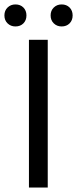

<svg xmlns="http://www.w3.org/2000/svg" viewBox="-39 -833 343 853"><path d="M89.6 0V-656.3H173.1V0ZM29.6 -715.5Q8.8 -715.5 -5.3 -729.1Q-19.4 -742.8 -19.4 -764.4Q-19.4 -786 -5.3 -799.7Q8.8 -813.3 29.6 -813.3Q51.3 -813.3 64.9 -799.7Q78.5 -786 78.5 -764.4Q78.5 -742.8 64.9 -729.1Q51.3 -715.5 29.6 -715.5ZM234.8 -715.5Q214.1 -715.5 200 -729.1Q185.9 -742.8 185.9 -764.4Q185.9 -786 200 -799.7Q214.1 -813.3 234.8 -813.3Q256.5 -813.3 270.1 -799.7Q283.7 -786 283.7 -764.4Q283.7 -742.8 270.1 -729.1Q256.5 -715.5 234.8 -715.5Z"/></svg>

Font: SourceSans3VF
Style: Regular
Weight: 200
Designer: Paul D. Hunt
Foundry: Adobe
Version: Version 3.052;hotconv 1.1.0;makeotfexe 2.6.0